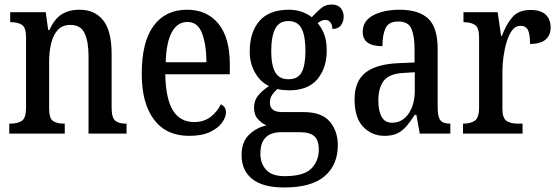

<svg xmlns="http://www.w3.org/2000/svg" viewBox="-20 -590 2465 848"><path d="M21 0V-44H27Q57 -44 76 -56Q95 -68 95 -115V-425Q95 -469 76.5 -480.5Q58 -492 30 -492H25V-536H182L193 -457H198Q220 -506 252 -526.5Q284 -547 331 -547Q399 -547 436 -500Q473 -453 473 -351V-116Q473 -69 489.5 -56.5Q506 -44 534 -44H539V0H371V-343Q371 -407 353.5 -443.5Q336 -480 291 -480Q255 -480 234.5 -457Q214 -434 205.5 -397Q197 -360 197 -318V-111Q197 -66 215 -55Q233 -44 261 -44H266V0Z M815 10Q714 10 660 -62Q606 -134 606 -264Q606 -405 658.5 -476Q711 -547 806 -547Q894 -547 944.5 -485.5Q995 -424 995 -305V-262H710Q712 -153 744 -102Q776 -51 837 -51Q881 -51 910.5 -74Q940 -97 955 -129Q964 -126 971 -117Q978 -108 978 -94Q978 -72 960.5 -48Q943 -24 907.5 -7Q872 10 815 10ZM892 -315Q891 -395 872 -444Q853 -493 808 -493Q763 -493 738.5 -447Q714 -401 712 -315Z M1235 238Q1141 238 1094 200.5Q1047 163 1047 95Q1047 37 1080 5Q1113 -27 1157 -36Q1137 -45 1119.5 -63.5Q1102 -82 1102 -115Q1102 -146 1120.5 -168.5Q1139 -191 1168 -210Q1130 -228 1106.5 -269Q1083 -310 1083 -362Q1083 -448 1126 -497.5Q1169 -547 1256 -547Q1288 -547 1314 -537.5Q1340 -528 1357 -514Q1371 -529 1393 -549.5Q1415 -570 1445 -570Q1472 -570 1485 -554Q1498 -538 1498 -517Q1498 -495 1486 -478.5Q1474 -462 1448 -462Q1448 -479 1439.5 -490.5Q1431 -502 1418 -502Q1407 -502 1399 -498Q1391 -494 1383 -488Q1400 -468 1411.5 -439.5Q1423 -411 1423 -366Q1423 -290 1382 -240.5Q1341 -191 1256 -191Q1246 -191 1230.5 -192.5Q1215 -194 1206 -197Q1194 -188 1183 -172.5Q1172 -157 1172 -136Q1172 -95 1226 -95H1320Q1401 -95 1436.5 -53Q1472 -11 1472 51Q1472 138 1414 188Q1356 238 1235 238ZM1254 -240Q1296 -240 1312.5 -271Q1329 -302 1329 -365Q1329 -431 1312 -464Q1295 -497 1253 -497Q1213 -497 1195.5 -463Q1178 -429 1178 -364Q1178 -302 1195.5 -271Q1213 -240 1254 -240ZM1237 188Q1322 188 1355 154.5Q1388 121 1388 71Q1388 28 1367.5 11Q1347 -6 1308 -6H1217Q1196 -6 1176 2Q1156 10 1143 30.5Q1130 51 1130 89Q1130 132 1155.5 160Q1181 188 1237 188Z M1678 10Q1623 10 1584.5 -29.5Q1546 -69 1546 -151Q1546 -231 1594 -269Q1642 -307 1740 -311L1811 -314V-373Q1811 -429 1797.5 -462Q1784 -495 1739 -495Q1696 -495 1682.5 -465Q1669 -435 1669 -386Q1582 -386 1582 -449Q1582 -498 1628.5 -522.5Q1675 -547 1746 -547Q1829 -547 1871 -508Q1913 -469 1913 -374V-116Q1913 -74 1925 -59Q1937 -44 1966 -44H1969V0H1834L1819 -83H1812Q1794 -55 1776.5 -34Q1759 -13 1736 -1.5Q1713 10 1678 10ZM1712 -48Q1757 -48 1784.5 -88Q1812 -128 1812 -191V-271L1764 -268Q1700 -265 1675.5 -234Q1651 -203 1651 -145Q1651 -100 1665.5 -74Q1680 -48 1712 -48Z M2025 0V-44H2028Q2057 -44 2076.5 -56.5Q2096 -69 2096 -116V-424Q2096 -468 2077.5 -480Q2059 -492 2030 -492H2027V-536H2178L2193 -432H2197Q2215 -481 2242.5 -513.5Q2270 -546 2323 -546Q2369 -546 2390.5 -525Q2412 -504 2412 -469Q2412 -435 2390 -415.5Q2368 -396 2321 -396Q2321 -438 2312 -457Q2303 -476 2278 -476Q2257 -476 2242.5 -457Q2228 -438 2218.5 -407.5Q2209 -377 2204 -342Q2199 -307 2199 -274V-111Q2199 -67 2218 -55.5Q2237 -44 2264 -44H2288V0Z"/></svg>

Font: Noto Serif Lao Condensed Medium
Style: Regular
Weight: 500
Width: 3
Designer: Monotype Design Team
Foundry: Monotype Imaging Inc.
Version: Version 2.003; ttfautohint (v1.8.4.7-5d5b)